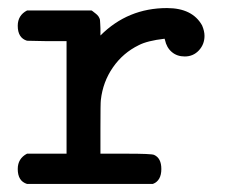

<svg xmlns="http://www.w3.org/2000/svg" viewBox="-20 -457 565 476"><path d="M207 -431Q209 -430 212.5 -427Q216 -424 217 -423.5Q218 -423 220.5 -420.5Q223 -418 224 -416.5Q225 -415 226.5 -412Q228 -409 228 -405.5Q228 -402 228.5 -397.5Q229 -393 229 -387V-369Q297 -437 394 -437Q457 -437 481 -394Q487 -380 487 -368Q487 -347 473 -332Q459 -317 438 -317Q419 -317 406 -328Q393 -339 389 -358L388 -361Q345 -356 324 -345Q285 -326 260 -290Q235 -254 230 -209Q229 -203 229 -138V-76H293Q356 -76 362 -73Q380 -65 380 -38Q380 -9 359 -1H47Q24 -8 24 -38Q24 -64 47 -76H145V-355H96L47 -356Q24 -363 24 -393Q24 -419 47 -431Z"/></svg>

Font: MathJax_Typewriter
Style: Regular
Weight: 400
Version: Version 1.1